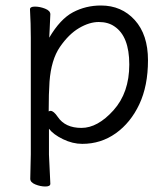

<svg xmlns="http://www.w3.org/2000/svg" viewBox="-20 -506 612 698"><path d="M157 -101Q161 -103 164 -103Q175 -103 190 -81Q217 -41 276 -41Q335 -41 392.5 -105Q450 -169 450 -271.5Q450 -374 396 -410Q373 -426 339 -426Q305 -426 267.5 -404Q230 -382 198 -335.5Q166 -289 160 -209Q157 -167 157 -101ZM90 144 92 55V-368Q92 -421 89 -472Q89 -482 107 -482Q125 -482 144 -474.5Q163 -467 163 -454Q163 -448 162 -432Q161 -416 160.5 -398.5Q160 -381 159 -369Q199 -437 245.5 -461.5Q292 -486 347 -486Q422 -486 470 -433Q518 -380 518 -287Q518 -194 486.5 -127Q455 -60 401 -21.5Q347 17 279 17Q244 17 209 0Q174 -17 158 -38V56L163 162Q163 172 145 172Q127 172 108.5 164.5Q90 157 90 144Z"/></svg>

Font: ToneOZ-Pinyin-WenKai-Regular
Style: Regular
Weight: 400
Designer: Fontworks Inc.
Foundry: ToneOZ
Version: Version 0.240331